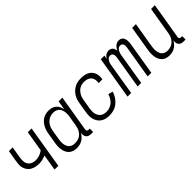

<svg xmlns="http://www.w3.org/2000/svg" viewBox="148 -1362 2203 2203"><g transform="rotate(-45 1250.0 -260.0)"><path d="M317 0 349 -196Q323 -185 296.5 -178.5Q270 -172 244 -172Q215 -172 187 -177.5Q159 -183 135.5 -196.5Q112 -210 96 -231.5Q80 -253 72.5 -279.5Q65 -306 67.5 -335Q70 -364 75 -393L96 -520H157L134 -384Q131 -364 130 -344.5Q129 -325 132.5 -306.5Q136 -288 146 -272.5Q156 -257 171.5 -247Q187 -237 205.5 -232.5Q224 -228 243 -228Q274 -228 304.5 -238.5Q335 -249 361 -269L403 -520H464L378 0Z M675 8Q648 8 623 0.5Q598 -7 579 -23.5Q560 -40 549.5 -63Q539 -86 534.5 -111.5Q530 -137 531.5 -164Q533 -191 538 -218L558 -338Q561 -361 568 -384Q575 -407 586.5 -429Q598 -451 614.5 -470.5Q631 -490 652 -503Q673 -516 697 -522Q721 -528 744 -528Q771 -528 796 -521Q821 -514 839.5 -497.5Q858 -481 869 -458.5Q880 -436 885 -411L903 -520H964L890 -77Q889 -71 890 -65Q891 -59 894.5 -55Q898 -51 903.5 -49Q909 -47 915 -47H935V8H906Q888 8 871.5 3.5Q855 -1 844 -13Q833 -25 829.5 -42Q826 -59 829 -77L831 -87Q818 -65 801.5 -46.5Q785 -28 764.5 -15.5Q744 -3 720.5 2.5Q697 8 675 8ZM698 -47Q715 -47 733.5 -50.5Q752 -54 769 -63Q786 -72 799.5 -85.5Q813 -99 823 -115.5Q833 -132 838.5 -149.5Q844 -167 847 -185L867 -305Q871 -325 871.5 -344.5Q872 -364 869 -383Q866 -402 858.5 -419Q851 -436 837.5 -448.5Q824 -461 805.5 -467Q787 -473 767 -473Q749 -473 730.5 -469Q712 -465 695 -455Q678 -445 664.5 -431Q651 -417 641 -400Q631 -383 625.5 -365Q620 -347 617 -329L597 -209Q594 -189 593.5 -170Q593 -151 596 -132.5Q599 -114 607 -97.5Q615 -81 628.5 -69Q642 -57 660 -52Q678 -47 698 -47Z M1205 8Q1176 8 1148.5 2Q1121 -4 1098.5 -18.5Q1076 -33 1061 -55.5Q1046 -78 1038.5 -104.5Q1031 -131 1032 -160Q1033 -189 1038 -218L1058 -338Q1062 -363 1070 -387.5Q1078 -412 1092.5 -435Q1107 -458 1127.5 -476.5Q1148 -495 1171.5 -507Q1195 -519 1220.5 -523.5Q1246 -528 1271 -528Q1296 -528 1320 -524Q1344 -520 1365.5 -510.5Q1387 -501 1403 -484.5Q1419 -468 1428.5 -446.5Q1438 -425 1440 -401Q1442 -377 1438 -352L1437 -344H1376L1377 -350Q1381 -375 1376 -399.5Q1371 -424 1355.5 -441Q1340 -458 1316 -465.5Q1292 -473 1267 -473Q1248 -473 1230 -469Q1212 -465 1194.5 -455Q1177 -445 1164 -430.5Q1151 -416 1141 -399.5Q1131 -383 1125.5 -365Q1120 -347 1117 -329L1097 -209Q1094 -188 1093.5 -168Q1093 -148 1097.5 -129.5Q1102 -111 1112 -94.5Q1122 -78 1137 -67Q1152 -56 1170.5 -51.5Q1189 -47 1210 -47Q1235 -47 1261.5 -56Q1288 -65 1309 -83.5Q1330 -102 1344 -126.5Q1358 -151 1365 -176L1421 -161Q1411 -126 1390.5 -94Q1370 -62 1341 -38Q1312 -14 1276 -3Q1240 8 1205 8Z M1501 0 1587 -520H1646L1638 -474Q1644 -486 1652.5 -496Q1661 -506 1672.5 -513.5Q1684 -521 1696.5 -524.5Q1709 -528 1721 -528Q1736 -528 1749.5 -522.5Q1763 -517 1772 -506.5Q1781 -496 1785.5 -482.5Q1790 -469 1792 -454Q1797 -469 1806.5 -482.5Q1816 -496 1828 -506.5Q1840 -517 1855 -522.5Q1870 -528 1885 -528Q1900 -528 1913.5 -522.5Q1927 -517 1936 -506.5Q1945 -496 1949.5 -482.5Q1954 -469 1955.5 -454.5Q1957 -440 1955.5 -424.5Q1954 -409 1952 -394L1887 0H1828L1895 -404Q1897 -417 1897 -429Q1897 -441 1892 -452Q1887 -463 1877 -469Q1867 -475 1855 -475Q1845 -475 1835.5 -471Q1826 -467 1818.5 -459.5Q1811 -452 1805.5 -442.5Q1800 -433 1796.5 -423.5Q1793 -414 1790.5 -404.5Q1788 -395 1786 -385L1723 0H1665L1732 -404Q1734 -417 1733.5 -429Q1733 -441 1728.5 -452Q1724 -463 1713.5 -469Q1703 -475 1691 -475Q1681 -475 1671.5 -471Q1662 -467 1655 -459.5Q1648 -452 1642 -442.5Q1636 -433 1632.5 -423.5Q1629 -414 1627 -404.5Q1625 -395 1623 -385L1560 0Z M2179 8Q2152 8 2127.5 0.5Q2103 -7 2085 -24Q2067 -41 2056.5 -64Q2046 -87 2042.5 -112.5Q2039 -138 2040 -164.5Q2041 -191 2046 -218L2096 -520H2157L2105 -209Q2102 -189 2101.5 -170Q2101 -151 2104 -133Q2107 -115 2114 -98.5Q2121 -82 2134 -70Q2147 -58 2164.5 -52.5Q2182 -47 2202 -47Q2219 -47 2237 -51Q2255 -55 2271.5 -64Q2288 -73 2301 -86.5Q2314 -100 2324 -116.5Q2334 -133 2339 -150Q2344 -167 2347 -185L2403 -520H2464L2390 -77Q2389 -71 2390 -65Q2391 -59 2394.5 -55Q2398 -51 2403.5 -49Q2409 -47 2415 -47H2435V8H2406Q2388 8 2371.5 3.5Q2355 -1 2344 -13Q2333 -25 2329.5 -42Q2326 -59 2329 -77L2331 -85Q2319 -65 2303 -46.5Q2287 -28 2266.5 -15.5Q2246 -3 2223.5 2.5Q2201 8 2179 8Z"/></g></svg>

Font: Iosevka Light
Style: Italic
Weight: 300
Italic angle: -9°
Monospace: yes
Designer: Belleve Invis
Foundry: Belleve Invis
Version: Version 32.5.0; ttfautohint (v1.8.4)